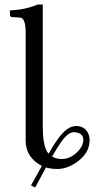

<svg xmlns="http://www.w3.org/2000/svg" viewBox="-20 -718 420 844"><path d="M346.2 -103Q346.2 -128.4 318.8 -135.3Q313 -136.7 306.2 -137.2Q280.8 -137.2 252.4 -99.1Q233.9 -73.7 209 -29.8Q227.1 -19 251 -19Q290 -19 322.8 -52.7Q345.7 -77.1 346.2 -103ZM374 -102.1Q374 -43 313 -2Q272.5 24.4 232.9 24.9Q202.6 24.4 182.1 18.1L134.8 106L116.2 97.2L164.1 11.2Q94.2 -24.4 92.8 -98.1V-573.2Q92.8 -634.8 71.8 -640.1Q67.4 -641.1 63 -641.1L30.8 -643.1Q25.9 -644.5 24.9 -647.9L22.9 -671.9Q94.7 -675.8 145 -698.2H168V-158.2Q168.5 -69.8 193.8 -42Q245.6 -136.2 284.7 -156.2Q299.8 -163.6 314 -164.1Q357.9 -164.1 371.1 -122.6Q374 -111.8 374 -102.1Z"/></svg>

Font: Linux Biolinum Capitals O
Style: Small Caps
Weight: 400
Designer: Philipp H. Poll
Foundry: Philipp H. Poll
Version: Version 1.0.4